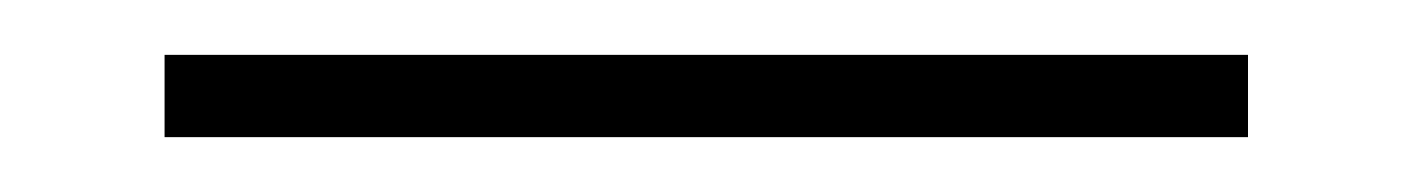

<svg xmlns="http://www.w3.org/2000/svg" viewBox="-20 -380 515 70"><path d="M40 -360H435V-330H40Z"/></svg>

Font: Phudu
Style: Regular
Weight: 400
Version: Version 1.005;gftools[0.9.23]